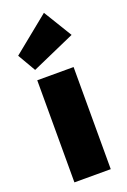

<svg xmlns="http://www.w3.org/2000/svg" viewBox="-148 -814 572 864"><g transform="rotate(-20 138.0 -382.0)"><path d="M51 0V-489H225V0ZM58 -536 8 -622 183 -764 266 -628Z"/></g></svg>

Font: Outfit ExtraBold
Style: Regular
Weight: 800
Designer: Rodrigo Fuenzalida
Foundry: fragTYPE
Version: Version 1.100;gftools[0.9.27]